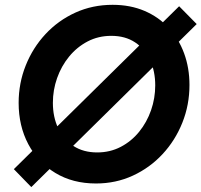

<svg xmlns="http://www.w3.org/2000/svg" viewBox="-20 -747 828 789"><path d="M374.1 7Q278.9 7 207.4 -36.3Q136 -79.5 96.3 -154.5Q56.6 -229.5 56.6 -324.2Q56.6 -405.2 85.7 -477.9Q114.7 -550.7 166.9 -606.8Q219.2 -663 289.6 -695.1Q360.1 -727.2 442.7 -727.2Q515.4 -727.2 573.7 -702.3Q631.9 -677.4 673.2 -632.7Q714.5 -588 736.5 -528Q758.6 -468.1 758.6 -397.8Q758.6 -316 729.4 -243Q700.3 -170 648.1 -113.8Q595.9 -57.5 526 -25.3Q456.1 7 374.1 7ZM379.3 -120.6Q432.4 -120.6 476.2 -143.5Q520.1 -166.4 551.8 -205.5Q583.5 -244.6 600.7 -293.9Q617.9 -343.2 617.9 -396Q617.9 -454.2 596.7 -500.2Q575.4 -546.2 535 -573Q494.6 -599.7 437.4 -599.7Q384.1 -599.7 340.1 -576.7Q296.1 -553.7 264 -514.5Q231.9 -475.2 214.6 -426.1Q197.3 -377 197.3 -324.4Q197.3 -266.2 219.1 -220Q241 -173.9 281.7 -147.2Q322.4 -120.6 379.3 -120.6ZM108.6 21.8 36.9 -51.9 716.1 -721.3 788.3 -648.1Z"/></svg>

Font: Reddit Sans
Style: Italic
Weight: 400
Italic angle: -11.25°
Designer: Stephen Hutchings
Version: Version 1.013